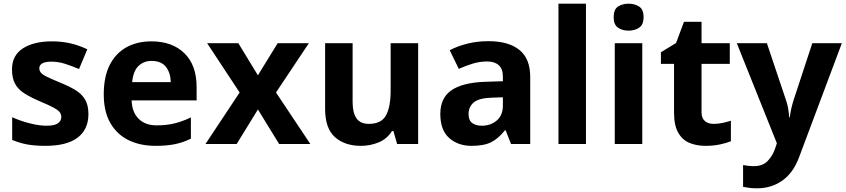

<svg xmlns="http://www.w3.org/2000/svg" viewBox="-20 -780 4580 1040"><path d="M459 -162Q459 -79 400.5 -34.5Q342 10 226 10Q169 10 128 2.5Q87 -5 46 -22V-145Q90 -125 141 -112Q192 -99 231 -99Q275 -99 293.5 -112Q312 -125 312 -146Q312 -160 304.5 -171Q297 -182 272 -196Q247 -210 194 -232Q143 -254 110 -275.5Q77 -297 61 -327.5Q45 -358 45 -404Q45 -480 104 -518Q163 -556 261 -556Q312 -556 358 -546Q404 -536 453 -513L408 -406Q368 -423 332 -434.5Q296 -446 259 -446Q193 -446 193 -410Q193 -397 201.5 -386.5Q210 -376 234.5 -364Q259 -352 307 -332Q354 -313 388 -292.5Q422 -272 440.5 -241.5Q459 -211 459 -162Z M800 -556Q913 -556 979 -491.5Q1045 -427 1045 -308V-236H693Q695 -173 730.5 -137Q766 -101 829 -101Q882 -101 925 -111.5Q968 -122 1014 -144V-29Q974 -9 929.5 0.5Q885 10 822 10Q740 10 677 -20.5Q614 -51 578 -113Q542 -175 542 -269Q542 -365 574.5 -428.5Q607 -492 665 -524Q723 -556 800 -556ZM801 -450Q758 -450 729.5 -422Q701 -394 696 -335H905Q904 -385 879 -417.5Q854 -450 801 -450Z M1278 -279 1102 -546H1271L1377 -372L1484 -546H1653L1475 -279L1661 0H1492L1377 -187L1262 0H1093Z M2245 -546V0H2131L2111 -70H2103Q2077 -28 2031.5 -9Q1986 10 1935 10Q1847 10 1794 -37.5Q1741 -85 1741 -190V-546H1890V-227Q1890 -169 1911 -139Q1932 -109 1978 -109Q2046 -109 2071 -155.5Q2096 -202 2096 -289V-546Z M2625 -557Q2735 -557 2793.5 -509.5Q2852 -462 2852 -364V0H2748L2719 -74H2715Q2680 -30 2641 -10Q2602 10 2534 10Q2461 10 2413 -32.5Q2365 -75 2365 -163Q2365 -250 2426 -291.5Q2487 -333 2609 -337L2704 -340V-364Q2704 -407 2681.5 -427Q2659 -447 2619 -447Q2579 -447 2541 -435.5Q2503 -424 2465 -407L2416 -508Q2460 -531 2513.5 -544Q2567 -557 2625 -557ZM2646 -251Q2574 -249 2546 -225Q2518 -201 2518 -162Q2518 -128 2538 -113.5Q2558 -99 2590 -99Q2638 -99 2671 -127.5Q2704 -156 2704 -208V-253Z M3154 0H3005V-760H3154Z M3385 -760Q3418 -760 3442 -744.5Q3466 -729 3466 -687Q3466 -646 3442 -630Q3418 -614 3385 -614Q3351 -614 3327.5 -630Q3304 -646 3304 -687Q3304 -729 3327.5 -744.5Q3351 -760 3385 -760ZM3459 -546V0H3310V-546Z M3845 -109Q3870 -109 3893 -114Q3916 -119 3939 -126V-15Q3915 -5 3879.5 2.5Q3844 10 3802 10Q3753 10 3714.5 -6Q3676 -22 3653.5 -61.5Q3631 -101 3631 -171V-434H3560V-497L3642 -547L3685 -662H3780V-546H3933V-434H3780V-171Q3780 -140 3798 -124.5Q3816 -109 3845 -109Z M3971 -546H4134L4237 -239Q4245 -217 4249 -193.5Q4253 -170 4255 -144H4258Q4261 -170 4266.5 -193.5Q4272 -217 4279 -239L4380 -546H4540L4309 70Q4278 155 4218.5 197.5Q4159 240 4081 240Q4056 240 4037.5 237.5Q4019 235 4005 232V114Q4016 116 4031.5 118Q4047 120 4064 120Q4111 120 4138.5 91.5Q4166 63 4179 23L4188 -4Z"/></svg>

Font: Noto Sans Vithkuqi
Style: Bold
Weight: 700
Version: Version 1.001; ttfautohint (v1.8.4.7-5d5b)